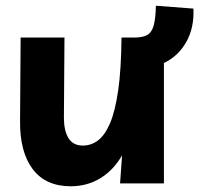

<svg xmlns="http://www.w3.org/2000/svg" viewBox="-20 -640 695 670"><path d="M655 -610Q658 -543 630 -493.5Q602 -444 552 -420V0H399L406 -98Q376 -46 330 -18Q284 10 227 10Q139 10 94 -50Q49 -110 50 -217L52 -509H205L203 -229Q203 -184 219 -158Q235 -132 269 -132Q298 -132 322 -150Q346 -168 364 -210Q382 -252 392.5 -325Q403 -398 404 -509H449Q477 -509 493 -517.5Q509 -526 516 -550Q523 -574 524 -620Z"/></svg>

Font: Livvic
Style: Bold
Weight: 700
Designer: Jacques Le Bailly, Baron von Fonthausen
Version: Version 1.001; ttfautohint (v1.8.2)